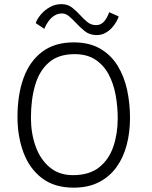

<svg xmlns="http://www.w3.org/2000/svg" viewBox="-20 -860 717 906"><path d="M327.5 25.5Q236.5 25.5 177.8 -19.5Q119 -64.5 90.8 -140.2Q62.5 -216 62.5 -308Q62.5 -412.5 91 -491.5Q119.5 -570.5 178.5 -615.2Q237.5 -660 327.5 -660Q401.5 -660 452.5 -630.5Q503.5 -601 534.8 -550.2Q566 -499.5 579.8 -435.8Q593.5 -372 593.5 -303.5Q593.5 -236 578 -176.5Q562.5 -117 530 -71.8Q497.5 -26.5 447.2 -0.5Q397 25.5 327.5 25.5ZM324 -33.5Q401 -33.5 447.5 -70.2Q494 -107 514.8 -168Q535.5 -229 535.5 -301Q535.5 -357 525.8 -411Q516 -465 492.8 -508.8Q469.5 -552.5 430.2 -578.5Q391 -604.5 332 -604.5Q256 -604.5 210.8 -565.2Q165.5 -526 145.8 -458.2Q126 -390.5 126 -304Q126 -231 148 -169.5Q170 -108 214.2 -70.8Q258.5 -33.5 324 -33.5ZM148.5 -751Q155.5 -771 172.8 -791.5Q190 -812 215 -826.2Q240 -840.5 270 -840.5Q299.5 -840.5 320.2 -824.2Q341 -808 358.5 -788.5Q374.5 -770.5 392.2 -756Q410 -741.5 433.5 -741.5Q457 -741.5 472 -759.5Q487 -777.5 495 -802.5L540 -782.5Q537 -772 528.8 -757.2Q520.5 -742.5 507.5 -728.2Q494.5 -714 476.5 -704.2Q458.5 -694.5 435.5 -694.5Q402.5 -694.5 379 -713.8Q355.5 -733 336.5 -754Q321 -770.5 305.5 -783.5Q290 -796.5 273 -796.5Q252.5 -796.5 236.2 -786Q220 -775.5 208.2 -759Q196.5 -742.5 189 -724Z"/></svg>

Font: Grandstander Thin ExtraLight
Style: Regular
Weight: 250
Version: Version 1.200